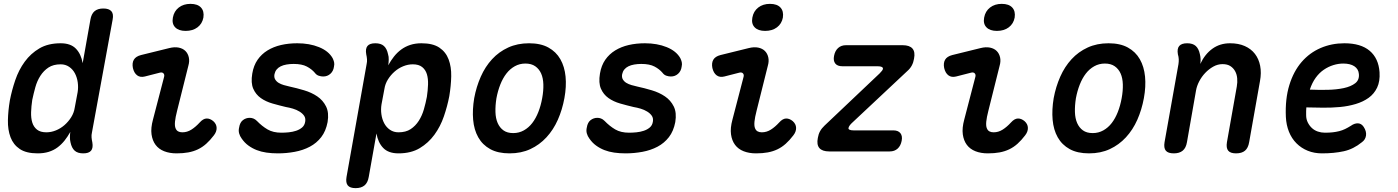

<svg xmlns="http://www.w3.org/2000/svg" viewBox="-20 -784 7240 994"><path d="M456 -98Q453 -85 454 -72.5Q455 -60 458 -47Q463 -18 451.5 -4Q440 10 411 10Q382 10 366.5 -4Q351 -18 345 -47Q342 -59 342 -73.5Q342 -88 344 -101Q330 -76 314 -56Q298 -36 278 -21Q258 -6 232.5 2Q207 10 175 10Q116 10 82.5 -12.5Q49 -35 34.5 -73.5Q20 -112 21 -161.5Q22 -211 31 -264Q41 -316 59 -369Q77 -422 108 -464.5Q139 -507 184 -533.5Q229 -560 294 -560Q346 -560 373 -532Q400 -504 408 -457L448 -682Q453 -712 469.5 -726Q486 -740 515 -740Q544 -740 556.5 -726Q569 -712 563 -682ZM220 -99Q245 -99 269.5 -109Q294 -119 314 -136.5Q334 -154 348.5 -177Q363 -200 367 -227L382 -307Q386 -332 382.5 -357.5Q379 -383 368 -404Q357 -425 338 -438Q319 -451 294 -451Q256 -451 231 -434.5Q206 -418 189 -391.5Q172 -365 163 -332.5Q154 -300 147 -267Q142 -234 141 -203.5Q140 -173 147 -150Q154 -127 171.5 -113Q189 -99 220 -99Z M730 -388Q706 -382 690 -394Q674 -406 668 -432Q663 -458 673 -475Q683 -492 710 -499L856 -535Q884 -542 905.5 -537.5Q927 -533 940 -520Q953 -507 957.5 -487Q962 -467 955 -443L897 -211Q888 -176 886 -154.5Q884 -133 888.5 -121Q893 -109 902 -104Q911 -99 924 -99Q949 -99 971 -113Q993 -127 1014 -150Q1032 -170 1049.5 -170.5Q1067 -171 1084 -157Q1101 -142 1101.5 -122Q1102 -102 1087 -83Q1068 -58 1048 -40Q1028 -22 1005 -11Q982 0 955 5Q928 10 894 10Q858 10 830 -1Q802 -12 785.5 -34Q769 -56 764.5 -88.5Q760 -121 772 -165L829 -384Q833 -397 826.5 -404Q820 -411 808 -408ZM941 -624Q905 -624 887 -642.5Q869 -661 875 -693Q881 -726 905.5 -745Q930 -764 966 -764Q1003 -764 1020.5 -745Q1038 -726 1033 -693Q1027 -661 1002.5 -642.5Q978 -624 941 -624Z M1419 10Q1387 10 1359.5 6Q1332 2 1309 -7Q1286 -16 1266 -30.5Q1246 -45 1231 -67Q1222 -79 1218 -93.5Q1214 -108 1218 -124Q1222 -150 1237.5 -162Q1253 -174 1273 -174Q1282 -174 1291.5 -170.5Q1301 -167 1310 -158Q1336 -131 1365 -114Q1394 -97 1437 -97Q1455 -97 1475 -99Q1495 -101 1513 -107Q1531 -113 1544 -124Q1557 -135 1560 -154Q1563 -172 1554.5 -184.5Q1546 -197 1530.5 -206.5Q1515 -216 1496.5 -221.5Q1478 -227 1460 -230Q1426 -238 1391 -248Q1356 -258 1330 -276.5Q1304 -295 1291 -325Q1278 -355 1286 -403Q1293 -445 1313.5 -474.5Q1334 -504 1365 -523Q1396 -542 1435 -551Q1474 -560 1519 -560Q1582 -560 1631.5 -540Q1681 -520 1702 -483Q1707 -473 1709.5 -462.5Q1712 -452 1709 -439Q1706 -416 1690.5 -402Q1675 -388 1653 -388Q1642 -388 1630 -392Q1618 -396 1610 -407Q1594 -426 1568.5 -439.5Q1543 -453 1500 -453Q1481 -453 1463.5 -450Q1446 -447 1433 -440.5Q1420 -434 1412 -424Q1404 -414 1401 -400Q1398 -384 1404.5 -373Q1411 -362 1422.5 -355Q1434 -348 1449.5 -343.5Q1465 -339 1479 -336Q1516 -328 1554.5 -316.5Q1593 -305 1622.5 -285Q1652 -265 1668 -233Q1684 -201 1676 -152Q1667 -105 1643 -74Q1619 -43 1584 -24.5Q1549 -6 1506 2Q1463 10 1419 10Z M1990 -446Q2003 -470 2019.5 -491Q2036 -512 2057 -527.5Q2078 -543 2104 -551.5Q2130 -560 2162 -560Q2221 -560 2254.5 -537.5Q2288 -515 2302.5 -476.5Q2317 -438 2316 -389Q2315 -340 2306 -286Q2296 -234 2278 -181.5Q2260 -129 2229 -86.5Q2198 -44 2153 -17Q2108 10 2043 10Q1991 10 1964 -18Q1937 -46 1929 -93L1889 132Q1884 162 1867 176Q1850 190 1821 190Q1792 190 1780.5 176Q1769 162 1774 132L1878 -452Q1881 -465 1880 -477.5Q1879 -490 1876 -503Q1871 -532 1882.5 -546Q1894 -560 1923 -560Q1952 -560 1967.5 -546Q1983 -532 1989 -503Q1993 -491 1992.5 -474.5Q1992 -458 1990 -446ZM2117 -451Q2092 -451 2067.5 -441Q2043 -431 2023 -413.5Q2003 -396 1988.5 -373Q1974 -350 1970 -323L1955 -243Q1951 -218 1954.5 -192.5Q1958 -167 1969 -146Q1980 -125 1999 -112Q2018 -99 2043 -99Q2081 -99 2106 -115.5Q2131 -132 2148 -158.5Q2165 -185 2174.5 -218Q2184 -251 2190 -283Q2195 -316 2196 -346.5Q2197 -377 2190 -400Q2183 -423 2165.5 -437Q2148 -451 2117 -451Z M2618 10Q2558 10 2518 -12Q2478 -34 2456 -73Q2434 -112 2429.5 -164Q2425 -216 2435 -276Q2446 -335 2469 -387Q2492 -439 2527.5 -477.5Q2563 -516 2611 -538Q2659 -560 2719 -560Q2779 -560 2819 -538Q2859 -516 2881 -477.5Q2903 -439 2908 -387.5Q2913 -336 2902 -276Q2891 -216 2868 -164Q2845 -112 2809 -73Q2773 -34 2725.5 -12Q2678 10 2618 10ZM2637 -95Q2667 -95 2692 -109Q2717 -123 2735.5 -147Q2754 -171 2767 -204Q2780 -237 2787 -276Q2794 -314 2793 -347Q2792 -380 2781.5 -403.5Q2771 -427 2751 -441Q2731 -455 2700 -455Q2670 -455 2645 -441Q2620 -427 2601.5 -403Q2583 -379 2570 -346Q2557 -313 2550 -275Q2544 -237 2545 -204Q2546 -171 2556.5 -147Q2567 -123 2586.5 -109Q2606 -95 2637 -95Z M3219 10Q3187 10 3159.5 6Q3132 2 3109 -7Q3086 -16 3066 -30.5Q3046 -45 3031 -67Q3022 -79 3018 -93.5Q3014 -108 3018 -124Q3022 -150 3037.5 -162Q3053 -174 3073 -174Q3082 -174 3091.5 -170.5Q3101 -167 3110 -158Q3136 -131 3165 -114Q3194 -97 3237 -97Q3255 -97 3275 -99Q3295 -101 3313 -107Q3331 -113 3344 -124Q3357 -135 3360 -154Q3363 -172 3354.5 -184.5Q3346 -197 3330.5 -206.5Q3315 -216 3296.5 -221.5Q3278 -227 3260 -230Q3226 -238 3191 -248Q3156 -258 3130 -276.5Q3104 -295 3091 -325Q3078 -355 3086 -403Q3093 -445 3113.5 -474.5Q3134 -504 3165 -523Q3196 -542 3235 -551Q3274 -560 3319 -560Q3382 -560 3431.5 -540Q3481 -520 3502 -483Q3507 -473 3509.5 -462.5Q3512 -452 3509 -439Q3506 -416 3490.5 -402Q3475 -388 3453 -388Q3442 -388 3430 -392Q3418 -396 3410 -407Q3394 -426 3368.5 -439.5Q3343 -453 3300 -453Q3281 -453 3263.5 -450Q3246 -447 3233 -440.5Q3220 -434 3212 -424Q3204 -414 3201 -400Q3198 -384 3204.5 -373Q3211 -362 3222.5 -355Q3234 -348 3249.5 -343.5Q3265 -339 3279 -336Q3316 -328 3354.5 -316.5Q3393 -305 3422.5 -285Q3452 -265 3468 -233Q3484 -201 3476 -152Q3467 -105 3443 -74Q3419 -43 3384 -24.5Q3349 -6 3306 2Q3263 10 3219 10Z M3730 -388Q3706 -382 3690 -394Q3674 -406 3668 -432Q3663 -458 3673 -475Q3683 -492 3710 -499L3856 -535Q3884 -542 3905.5 -537.5Q3927 -533 3940 -520Q3953 -507 3957.5 -487Q3962 -467 3955 -443L3897 -211Q3888 -176 3886 -154.5Q3884 -133 3888.5 -121Q3893 -109 3902 -104Q3911 -99 3924 -99Q3949 -99 3971 -113Q3993 -127 4014 -150Q4032 -170 4049.5 -170.5Q4067 -171 4084 -157Q4101 -142 4101.5 -122Q4102 -102 4087 -83Q4068 -58 4048 -40Q4028 -22 4005 -11Q3982 0 3955 5Q3928 10 3894 10Q3858 10 3830 -1Q3802 -12 3785.5 -34Q3769 -56 3764.5 -88.5Q3760 -121 3772 -165L3829 -384Q3833 -397 3826.5 -404Q3820 -411 3808 -408ZM3941 -624Q3905 -624 3887 -642.5Q3869 -661 3875 -693Q3881 -726 3905.5 -745Q3930 -764 3966 -764Q4003 -764 4020.5 -745Q4038 -726 4033 -693Q4027 -661 4002.5 -642.5Q3978 -624 3941 -624Z M4273 0Q4237 0 4222 -17.5Q4207 -35 4214 -70Q4217 -89 4225.5 -104.5Q4234 -120 4249 -134L4534 -404Q4542 -412 4546 -417.5Q4550 -423 4551 -427Q4552 -434 4545 -437.5Q4538 -441 4523 -441H4341Q4315 -441 4304 -455.5Q4293 -470 4298 -495Q4303 -521 4319 -535.5Q4335 -550 4360 -550H4653Q4689 -550 4704 -532.5Q4719 -515 4712 -480Q4709 -461 4700.5 -445Q4692 -429 4677 -416L4389 -146Q4381 -138 4377.5 -132.5Q4374 -127 4373 -122Q4371 -116 4378 -112.5Q4385 -109 4399 -109H4605Q4630 -109 4641.5 -94.5Q4653 -80 4648 -55Q4643 -29 4627 -14.5Q4611 0 4586 0Z M4930 -388Q4906 -382 4890 -394Q4874 -406 4868 -432Q4863 -458 4873 -475Q4883 -492 4910 -499L5056 -535Q5084 -542 5105.5 -537.5Q5127 -533 5140 -520Q5153 -507 5157.5 -487Q5162 -467 5155 -443L5097 -211Q5088 -176 5086 -154.5Q5084 -133 5088.5 -121Q5093 -109 5102 -104Q5111 -99 5124 -99Q5149 -99 5171 -113Q5193 -127 5214 -150Q5232 -170 5249.5 -170.5Q5267 -171 5284 -157Q5301 -142 5301.5 -122Q5302 -102 5287 -83Q5268 -58 5248 -40Q5228 -22 5205 -11Q5182 0 5155 5Q5128 10 5094 10Q5058 10 5030 -1Q5002 -12 4985.5 -34Q4969 -56 4964.5 -88.5Q4960 -121 4972 -165L5029 -384Q5033 -397 5026.5 -404Q5020 -411 5008 -408ZM5141 -624Q5105 -624 5087 -642.5Q5069 -661 5075 -693Q5081 -726 5105.5 -745Q5130 -764 5166 -764Q5203 -764 5220.5 -745Q5238 -726 5233 -693Q5227 -661 5202.5 -642.5Q5178 -624 5141 -624Z M5618 10Q5558 10 5518 -12Q5478 -34 5456 -73Q5434 -112 5429.5 -164Q5425 -216 5435 -276Q5446 -335 5469 -387Q5492 -439 5527.5 -477.5Q5563 -516 5611 -538Q5659 -560 5719 -560Q5779 -560 5819 -538Q5859 -516 5881 -477.5Q5903 -439 5908 -387.5Q5913 -336 5902 -276Q5891 -216 5868 -164Q5845 -112 5809 -73Q5773 -34 5725.5 -12Q5678 10 5618 10ZM5637 -95Q5667 -95 5692 -109Q5717 -123 5735.5 -147Q5754 -171 5767 -204Q5780 -237 5787 -276Q5794 -314 5793 -347Q5792 -380 5781.5 -403.5Q5771 -427 5751 -441Q5731 -455 5700 -455Q5670 -455 5645 -441Q5620 -427 5601.5 -403Q5583 -379 5570 -346Q5557 -313 5550 -275Q5544 -237 5545 -204Q5546 -171 5556.5 -147Q5567 -123 5586.5 -109Q5606 -95 5637 -95Z M6126 -560Q6155 -560 6170.5 -546Q6186 -532 6192 -503Q6195 -491 6195.5 -478Q6196 -465 6194 -453Q6218 -504 6257 -532Q6296 -560 6348 -560Q6392 -560 6424.5 -545.5Q6457 -531 6477 -505Q6497 -479 6504 -443Q6511 -407 6503 -364L6447 -48Q6442 -18 6425.5 -4Q6409 10 6379 10Q6350 10 6338.5 -4Q6327 -18 6332 -48L6383 -336Q6387 -358 6385 -379Q6383 -400 6374 -416Q6365 -432 6349.5 -442Q6334 -452 6309 -452Q6284 -452 6261 -439Q6238 -426 6219.5 -406.5Q6201 -387 6188.5 -363Q6176 -339 6172 -316L6125 -48Q6120 -18 6103 -4Q6086 10 6057 10Q6027 10 6015.5 -4Q6004 -18 6009 -48L6081 -452Q6083 -465 6082.5 -477.5Q6082 -490 6078 -503Q6073 -532 6085 -546Q6097 -560 6126 -560Z M7040 -127Q7055 -104 7052 -82.5Q7049 -61 7031 -48Q6987 -12 6937 -1Q6887 10 6824 10Q6784 10 6750.5 -3.5Q6717 -17 6692 -42Q6667 -67 6653 -102Q6639 -137 6637 -179Q6633 -272 6655 -343.5Q6677 -415 6718.5 -463Q6760 -511 6817 -535.5Q6874 -560 6940 -560Q7025 -560 7071 -521Q7117 -482 7122 -410Q7125 -363 7109.5 -330.5Q7094 -298 7065.5 -277.5Q7037 -257 6998.5 -245.5Q6960 -234 6917 -230Q6874 -226 6829 -226.5Q6784 -227 6743 -228Q6742 -219 6742 -209V-188Q6742 -167 6750.5 -150Q6759 -133 6772 -121Q6785 -109 6802.5 -103Q6820 -97 6839 -97Q6862 -97 6879.5 -99Q6897 -101 6913 -105Q6929 -109 6943.5 -116Q6958 -123 6974 -133Q6992 -146 7010 -145.5Q7028 -145 7040 -127ZM6761 -320Q6807 -318 6853.5 -319Q6900 -320 6937 -328Q6974 -336 6996 -353Q7018 -370 7015 -401Q7014 -414 7008 -424Q7002 -434 6991.5 -441Q6981 -448 6966.5 -451.5Q6952 -455 6934 -455Q6909 -455 6883 -447Q6857 -439 6833.5 -423Q6810 -407 6791.5 -381.5Q6773 -356 6761 -320Z"/></svg>

Font: Maple Mono NL SemiBold
Style: Italic
Weight: 600
Italic angle: -10°
Monospace: yes
Designer: subframe7536
Version: Version 7.000